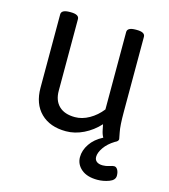

<svg xmlns="http://www.w3.org/2000/svg" viewBox="-107 -610 770 877"><g transform="rotate(15 278.5 -171.0)"><path d="M516 142Q516 163 489 173Q462 183 434 183Q385 183 358 160Q331 137 331 103Q331 71 351.5 40.5Q372 10 411 -10Q403 -23 399 -44Q395 -65 394 -69Q362 -34 321 -14Q280 6 238 6Q162 6 118.5 -37Q75 -80 75 -156V-503Q75 -525 115 -525H119Q159 -525 159 -503V-164Q159 -118 185.5 -92.5Q212 -67 261 -67Q295 -67 328.5 -86Q362 -105 387 -137V-503Q387 -525 427 -525H431Q471 -525 471 -503V-148Q471 -82 477 -53.5Q483 -25 483 -22Q483 -12 467 -5Q436 14 419 38.5Q402 63 402 83Q402 97 412 105Q422 113 441 113Q456 113 471 108Q486 103 493 103Q503 103 509.5 114Q516 125 516 142Z"/></g></svg>

Font: Asap-Regular
Style: Regular
Weight: 400
Designer: Pablo Cosgaya
Foundry: Omnibus-Type
Version: Version 2.000; ttfautohint (v1.8)